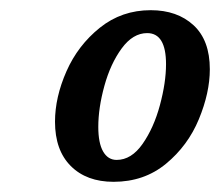

<svg xmlns="http://www.w3.org/2000/svg" viewBox="-20 -738 432 377"><path d="M88 -499Q88 -547 110.5 -598Q133 -649 176 -683.5Q219 -718 276 -718Q328 -718 360 -688.5Q392 -659 392 -602Q392 -556 370.5 -504Q349 -452 306 -416.5Q263 -381 203 -381Q150 -381 119 -412Q88 -443 88 -499ZM306 -612Q306 -673 269 -673Q241 -673 219 -643Q197 -613 185 -569.5Q173 -526 173 -489Q173 -457 182.5 -440.5Q192 -424 209 -424Q238 -424 260 -455.5Q282 -487 294 -531.5Q306 -576 306 -612Z"/></svg>

Font: Noto Serif CondSemiBold
Style: Italic
Weight: 600
Width: 3
Italic angle: -12°
Designer: Monotype Design Team
Foundry: Monotype Imaging Inc.
Version: Version 1.001